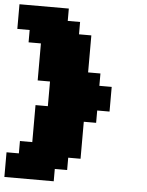

<svg xmlns="http://www.w3.org/2000/svg" viewBox="-59 -922 742 969"><g transform="rotate(5 312.5 -437.5)"><path d="M0 0H250V-62.5H312.5V-125H375V-312.5H437.5V-375H500V-500H437.5V-562.5H375V-750H312.5V-812.5H250V-875H0V-750H62.5V-687.5H125V-500H187.5V-375H125V-187.5H62.5V-125H0Z"/></g></svg>

Font: Faithful 32x
Style: Bold
Weight: 400
Foundry: Faithful Resource Pack
Version: Version 1.0; January 27, 2023